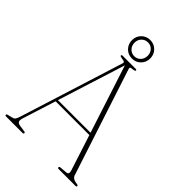

<svg xmlns="http://www.w3.org/2000/svg" viewBox="-254 -972 1072 1072"><g transform="rotate(45 282.0 -436.0)"><path d="M146 -6.5Q146 0 138 0H8Q0 0 0 -6.5Q0 -12 9.5 -13.5L37 -20.5Q48 -22.5 53.8 -30.5Q59.5 -38.5 66 -60L257.5 -668Q261 -677 256.5 -681Q252 -685 236 -686.5Q220 -689 220 -694Q220 -700 228.5 -700H331Q339.5 -700 339.5 -694Q339.5 -689 324 -686.5Q308 -685.5 304.8 -682.5Q301.5 -679.5 304.5 -670.5L511 -39Q518 -17 552.5 -13.5Q564 -12 564 -6.5Q564 0 555.5 0H423Q415 0 415 -6.5Q415 -13 425.5 -13.5L466.5 -17Q487 -18.5 478 -45.5L410 -255.5H143.5L81.5 -60Q75 -40 79.2 -30.8Q83.5 -21.5 99 -19L136 -13.5Q146 -13 146 -6.5ZM148 -269.5H405.5L275 -671ZM276 -725.5Q245 -725.5 224.2 -746.5Q203.5 -767.5 203.5 -799Q203.5 -829.5 224.2 -850.5Q245 -871.5 276 -871.5Q306 -871.5 327 -850.5Q348 -829.5 348 -799Q348 -767.5 327.2 -746.5Q306.5 -725.5 276 -725.5ZM276 -853Q253.5 -853 238.5 -837.5Q223.5 -822 223.5 -799Q223.5 -775.5 238.5 -759.8Q253.5 -744 276 -744Q298 -744 312.8 -759.8Q327.5 -775.5 327.5 -799Q327.5 -822 312.8 -837.5Q298 -853 276 -853Z"/></g></svg>

Font: Fraunces 144pt S050 Thin
Style: Regular
Weight: 100
Version: Version 1.000; ttfautohint (v1.8.3)